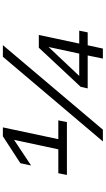

<svg xmlns="http://www.w3.org/2000/svg" viewBox="281 -1019 738 1340"><g transform="rotate(-90 650.0 -349.0)"><path d="M265 -251 344 -620 165 -501 181 -576 369 -698H431L336 -251ZM111 -311H480L468 -251H99ZM333 0 924 -698H1005L415 0ZM911 0 933 -106H703L714 -155L987 -447H1076L1016 -165H1106L1094 -106H1004L981 0ZM790 -165H946L992 -379Z"/></g></svg>

Font: Azeret Mono Thin Light
Style: Italic
Weight: 300
Italic angle: -12°
Version: Version 1.002